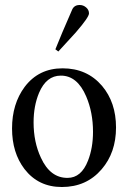

<svg xmlns="http://www.w3.org/2000/svg" viewBox="-20 -731 533 770"><path d="M387.7 -52.2Q326.7 19 228 19Q133.8 19 78.1 -53.2Q28.3 -118.7 28.3 -215.8Q28.3 -314.5 79.1 -382.8Q135.3 -457 231 -457Q329.1 -457 389.2 -386.7Q445.3 -320.3 445.3 -219.7Q445.3 -119.1 387.7 -52.2ZM353 -202.6Q353 -280.3 325.7 -344.2Q290 -428.2 223.6 -427.7Q166 -427.7 136.7 -358.9Q114.7 -306.6 114.7 -240.2Q114.7 -161.1 144 -98.6Q181.2 -17.1 251 -17.6Q306.2 -17.6 333 -86.9Q353 -137.7 353 -202.6ZM336.9 -677.2Q336.9 -662.1 283.7 -600.6Q249 -562.5 213.9 -524.4L202.1 -533.2Q223.6 -587.9 270 -693.8Q278.8 -711.4 300.3 -710.9Q314 -710.9 325.4 -701.2Q336.9 -691.4 336.9 -677.2Z"/></svg>

Font: Accordance
Style: Regular
Weight: 400
Version: Version 1.1 (build May 11, 2018) Miklal Software Solutions, 